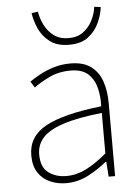

<svg xmlns="http://www.w3.org/2000/svg" viewBox="-56 -836 648 893"><g transform="rotate(-5 268.0 -390.0)"><path d="M218 13Q177 13 142.5 -2Q108 -17 87 -48.5Q66 -80 66 -130Q66 -218 149 -263.5Q232 -309 410 -329Q412 -372 402.5 -412.5Q393 -453 365 -480Q337 -507 282 -507Q226 -507 181 -485Q136 -463 110 -443L92 -472Q109 -484 137.5 -500Q166 -516 203.5 -528Q241 -540 284 -540Q346 -540 381.5 -512.5Q417 -485 431.5 -440Q446 -395 446 -341V0H416L411 -70H408Q368 -37 319.5 -12Q271 13 218 13ZM221 -20Q268 -20 313 -42.5Q358 -65 410 -109V-298Q296 -286 228.5 -263.5Q161 -241 132 -208.5Q103 -176 103 -131Q103 -70 138 -45Q173 -20 221 -20ZM287 -627Q231 -627 197 -653Q163 -679 146.5 -716.5Q130 -754 125 -789L155 -793Q160 -761 175.5 -730Q191 -699 218.5 -678.5Q246 -658 287 -658Q328 -658 355.5 -678.5Q383 -699 398.5 -730Q414 -761 418 -793L448 -789Q444 -754 427 -716.5Q410 -679 376.5 -653Q343 -627 287 -627Z"/></g></svg>

Font: Shanggu Sans SC VF
Style: Regular
Weight: 250
Designer: GuiWonder
Version: Version 1.021